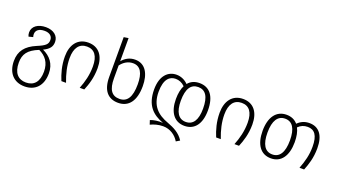

<svg xmlns="http://www.w3.org/2000/svg" viewBox="-73 -1397 3976 2256"><g transform="rotate(20 1915.0 -269.0)"><path d="M336 -274C413 -311 438 -350 438 -407C438 -481 377 -534 279 -534C183 -534 112 -487 112 -409C112 -390 116 -374 123 -359L177 -373C174 -382 171 -393 171 -408C171 -456 208 -488 279 -488C345 -488 378 -454 378 -409C378 -356 351 -331 250 -289C120 -234 59 -156 59 -33C59 113 140 207 277 207C410 207 496 120 496 -34C496 -156 430 -231 336 -274ZM277 158C181 158 120 96 120 -33C120 -139 163 -203 295 -256C379 -216 435 -150 435 -34C435 91 379 158 277 158Z M604 -288C604 -174 632 -80 665 0H723C686 -97 663 -190 663 -288C663 -416 715 -485 810 -485C903 -485 954 -420 954 -288C954 -182 929 -89 894 0H951C981 -72 1013 -166 1013 -288C1013 -439 942 -534 810 -534C676 -534 604 -433 604 -288Z M1395 -534C1323 -534 1272 -500 1234 -456V-745L1176 -736V-238C1176 -72 1249 12 1376 12C1511 12 1584 -90 1584 -271C1584 -420 1526 -534 1395 -534ZM1376 -37C1280 -37 1234 -101 1234 -243V-403C1272 -453 1323 -486 1386 -486C1480 -486 1521 -408 1521 -271C1521 -112 1473 -37 1376 -37Z M2201 0C2329 0 2401 -98 2401 -265C2401 -439 2329 -534 2201 -534C2140 -534 2092 -513 2058 -471C2018 -512 1966 -534 1913 -534C1808 -534 1722 -454 1722 -283C1722 -80 1820 4 1954 53C1894 49 1840 58 1798 74L1815 126C1857 106 1911 89 1971 89C2060 89 2131 140 2170 206L2215 179C2165 99 2089 63 2010 33C1871 -17 1781 -100 1781 -274C1781 -434 1846 -485 1919 -485C1959 -485 2000 -470 2035 -435C2013 -392 2001 -334 2001 -264C2001 -101 2072 0 2201 0ZM2201 -485C2292 -485 2340 -416 2340 -265C2340 -122 2291 -49 2201 -49C2110 -49 2062 -123 2062 -264C2062 -416 2112 -485 2201 -485Z M2539 -288C2539 -174 2567 -80 2600 0H2658C2621 -97 2598 -190 2598 -288C2598 -416 2650 -485 2745 -485C2838 -485 2889 -420 2889 -288C2889 -182 2864 -89 2829 0H2886C2916 -72 2948 -166 2948 -288C2948 -439 2877 -534 2745 -534C2611 -534 2539 -433 2539 -288Z M3574 -534C3514 -534 3467 -512 3428 -473C3394 -513 3347 -534 3288 -534C3160 -534 3086 -431 3086 -261C3086 -91 3157 11 3287 11C3414 11 3487 -92 3487 -263C3487 -334 3475 -392 3452 -436C3485 -469 3523 -485 3570 -485C3655 -485 3702 -427 3702 -285C3702 -182 3679 -97 3642 0H3700C3729 -72 3761 -164 3761 -286C3761 -447 3695 -534 3574 -534ZM3287 -38C3195 -38 3147 -114 3147 -261C3147 -411 3198 -485 3288 -485C3379 -485 3427 -411 3427 -263C3427 -113 3377 -38 3287 -38Z"/></g></svg>

Font: FiraGO Light
Style: Regular
Weight: 300
Designer: bBox Type
Foundry: bBox Type GmbH
Version: Version 1.001;PS 001.001;hotconv 1.0.88;makeotf.lib2.5.64775